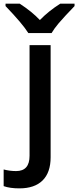

<svg xmlns="http://www.w3.org/2000/svg" viewBox="-79 -786 426 1046"><path d="M26.9 240.2Q-25.4 240.2 -59.1 228V137.2Q-25.9 146 8.8 146Q82 146 82 63V-540H196.8V70.8Q196.8 153.8 153.1 197Q109.4 240.2 26.9 240.2ZM249.5 -766.1H327.1V-752.9Q271.5 -695.3 240.2 -658.7Q215.3 -628.9 202.1 -606H75.2Q44.4 -655.8 -48.8 -752.9V-766.1H28.3Q95.7 -722.2 138.2 -676.8Q185.5 -725.6 249.5 -766.1Z"/></svg>

Font: Open Sans
Style: SemiBold
Weight: 600
Foundry: Ascender Corporation
Version: Version 1.10